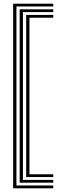

<svg xmlns="http://www.w3.org/2000/svg" viewBox="-20 -820 338 1040"><path d="M51.2 200V-800H268.5V-785H69V184.8H268.5V200ZM86.5 169.5V-769.5H268.5V-754.5H104.2V154.5H268.5V169.5ZM121.8 139V-739.2H268.5V-724H139.5V124H268.5V139Z"/></svg>

Font: Big Shoulders Inline Text Thin Medium
Style: Regular
Weight: 500
Version: Version 2.002